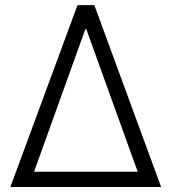

<svg xmlns="http://www.w3.org/2000/svg" viewBox="-20 -748 686 768"><path d="M21.5 0 290 -727.5H357.4L624.5 0ZM116.2 -61H530.8L325.2 -631.3H321.3Z"/></svg>

Font: Inter 20pt Light
Style: Regular
Weight: 300
Version: Version 4.001;git-66647c0bb